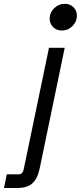

<svg xmlns="http://www.w3.org/2000/svg" viewBox="-95 -772 414 983"><path d="M-74.7 190.4 -60.1 120.6H0Q21 120.6 26.4 94.7L155.8 -527.3H236.3L107.9 91.8Q97.2 142.6 70.8 166.5Q44.4 190.4 -3.9 190.4ZM221.7 -615.7Q193.8 -615.7 176.5 -633.5Q159.2 -651.4 159.2 -676.8Q159.2 -707 182.1 -729.7Q205.1 -752.4 236.3 -752.4Q264.2 -752.4 281.5 -734.6Q298.8 -716.8 298.8 -691.4Q298.8 -661.6 276.1 -638.7Q253.4 -615.7 221.7 -615.7Z"/></svg>

Font: Schibsted Grotesk
Style: Italic
Weight: 400
Italic angle: -12°
Designer: Bakken & Baeck AS, Henrik Kongsvoll
Foundry: Schibsted ASA
Version: Version 1.100; ttfautohint (v1.8.4.7-5d5b);gftools[0.9.25]